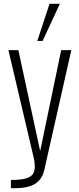

<svg xmlns="http://www.w3.org/2000/svg" viewBox="-20 -840 415 1004"><path d="M37 144V101Q94 101 120.5 91.5Q147 82 154.5 66Q162 50 162 31Q162 11 157 -12Q152 -35 146 -59L24 -578H76L190 -50L300 -578H353L212 47Q205 80 186.5 101.5Q168 123 137 133.5Q106 144 59 144ZM175 -626 239 -820H293L203 -626Z"/></svg>

Font: Oswald ExtraLight
Style: Regular
Weight: 250
Designer: Vernon Adams
Foundry: Vernon Adams
Version: Version 4.103;gftools[0.9.33.dev8+g029e19f]